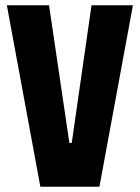

<svg xmlns="http://www.w3.org/2000/svg" viewBox="-20 -708 530 728"><path d="M133 0 6 -688H166L243 -166H252L327 -688H484L357 0Z"/></svg>

Font: Saira Condensed ExtraBold
Style: Regular
Weight: 800
Width: 3
Designer: Hector Gatti with collaboration of the Omnibus-Type team
Foundry: Omnibus-Type
Version: Version 1.101